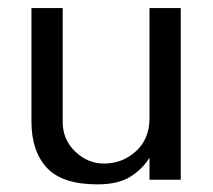

<svg xmlns="http://www.w3.org/2000/svg" viewBox="-20 -455 538 486"><path d="M437.5 0V-434.6H358.4V-155.3Q358.4 -103.5 324.2 -72.3Q290 -41 243.2 -41Q202.1 -41 170.4 -71.3Q138.7 -101.6 138.7 -146.5V-434.6H59.6V-147.5Q59.6 -72.3 98.6 -30.3Q137.7 11.7 226.6 11.7Q279.3 11.7 310.1 -7.8Q340.8 -27.3 358.4 -55.7V0Z"/></svg>

Font: Namkio Khamti
Style: Regular
Weight: 400
Designer: Debbi Hosken
Foundry: SIL International
Version: Version 3.917